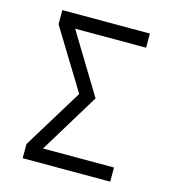

<svg xmlns="http://www.w3.org/2000/svg" viewBox="-102 -754 754 839"><g transform="rotate(15 275.0 -335.0)"><path d="M77 0V-64L243 -335L77 -606V-670H473V-606H152L317 -335L152 -64H473V0Z"/></g></svg>

Font: Lode Term
Style: Regular
Weight: 400
Monospace: yes
Designer: Belleve Invis
Foundry: Belleve Invis
Version: Version 29.2.0